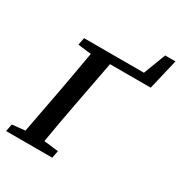

<svg xmlns="http://www.w3.org/2000/svg" viewBox="-187 -935 1001 1066"><g transform="rotate(30 314.0 -402.5)"><path d="M7 0H303L312 -47L219 -58C233 -142 248 -226 264 -310L321 -610H582L628 -805H562L508 -663H124L115 -616L200 -606C185 -522 171 -437 155 -353L99 -56L16 -47Z"/></g></svg>

Font: Source Serif Pro Semibold
Style: Italic
Weight: 600
Italic angle: -12°
Designer: Frank Grießhammer
Foundry: Adobe Systems Incorporated
Version: Version 3.001;hotconv 1.0.111;makeotfexe 2.5.65597